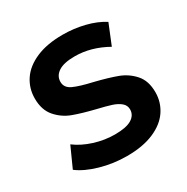

<svg xmlns="http://www.w3.org/2000/svg" viewBox="-154 -788 907 931"><g transform="rotate(-30 300.0 -322.0)"><path d="M34 -63 85 -176Q126 -145 183 -127Q240 -109 297 -109Q361 -109 391 -127.5Q421 -146 421 -178Q421 -201 403 -216Q385 -231 357 -240Q329 -249 282 -260Q208 -278 161 -295.5Q114 -313 80.5 -351.5Q47 -390 47 -454Q47 -511 77.5 -556.5Q108 -602 169 -628.5Q230 -655 318 -655Q380 -655 439 -640.5Q498 -626 542 -598L496 -485Q407 -535 317 -535Q255 -535 225 -515Q195 -495 195 -462Q195 -429 229.5 -413Q264 -397 335 -381Q408 -363 455 -345.5Q502 -328 535.5 -290.5Q569 -253 569 -189Q569 -133 538.5 -87.5Q508 -42 446.5 -15.5Q385 11 296 11Q220 11 148.5 -9.5Q77 -30 34 -63Z"/></g></svg>

Font: Montserrat Ace
Style: Bold
Weight: 700
Designer: Julieta Ulanovsky
Foundry: Julieta Ulanovsky
Version: Version 1